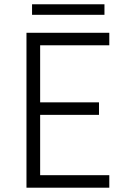

<svg xmlns="http://www.w3.org/2000/svg" viewBox="-20 -872 602 892"><path d="M103 -719.7H487.8V-661.6H166.5V-396.5H439.9V-338.4H166.5V-58.1H487.8V0H103ZM128.9 -852.1H465.3V-803.2H128.9Z"/></svg>

Font: Reddit Mono Light
Style: Regular
Weight: 300
Monospace: yes
Designer: Stephen Hutchings
Foundry: Reddit
Version: Version 1.011